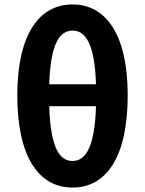

<svg xmlns="http://www.w3.org/2000/svg" viewBox="-20 -832 655 866"><path d="M307 14C458 14 556 -121 556 -402C556 -676 458 -812 307 -812C157 -812 58 -677 58 -402C58 -121 157 14 307 14ZM307 -694C363 -694 407 -641 413 -452H202C208 -641 252 -694 307 -694ZM307 -106C251 -106 208 -160 202 -353H413C407 -160 363 -106 307 -106Z"/></svg>

Font: Noto Sans JP
Style: Bold
Weight: 700
Designer: Ryoko NISHIZUKA  (kana, bopomofo & ideographs); Paul D. Hunt (Latin, Greek & Cyrillic); Sandoll Communications , Soo-you
Foundry: Adobe
Version: Version 2.002;hotconv 1.0.116;makeotfexe 2.5.65601